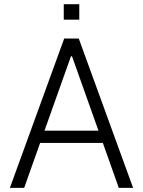

<svg xmlns="http://www.w3.org/2000/svg" viewBox="-20 -915 696 935"><path d="M366.1 -894.5H290.5V-819.2H366.1ZM558.6 0H628.2L363.6 -727.3H292.6L28.1 0H97.7L175.4 -219.1H480.8ZM196.7 -278.8 325.6 -641H330.6L459.5 -278.8Z"/></svg>

Font: TID UI Light
Style: Regular
Weight: 300
Designer: The TID Project Authors
Foundry: Bakken & Bæck
Version: Version 1.001;hotconv 1.0.109;makeotfexe 2.5.65596